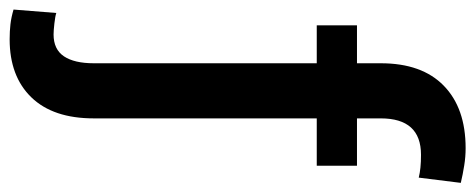

<svg xmlns="http://www.w3.org/2000/svg" viewBox="-339 -478 1014 410"><g transform="rotate(90 168.0 -273.0)"><path d="M316.9 -528.3V-442.4H215.8V33.7Q215.8 120.6 170.9 167Q126 213.4 46.9 213.4Q29.8 213.4 14.9 211.7Q0 210 -16.6 205.1L-9.3 113.8Q-2 116.2 13.4 117.9Q28.8 119.6 36.6 119.6Q68.4 119.6 83.3 97.4Q98.1 75.2 98.1 33.7V-442.4H17.1V-528.3H98.1V-579.1Q98.1 -667 146 -713.6Q193.8 -760.3 279.3 -760.3Q297.9 -760.3 316.4 -757.3Q335 -754.4 353.5 -750L342.3 -660.2Q332.5 -662.6 320.8 -663.8Q309.1 -665 293.5 -665Q215.8 -665 215.8 -579.1V-528.3Z"/></g></svg>

Font: Vazirmatn RD FD Medium
Style: Regular
Weight: 500
Designer: Saber Rastikerdar
Foundry: Saber Rastikerdar
Version: Version 33.003